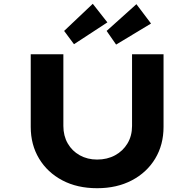

<svg xmlns="http://www.w3.org/2000/svg" viewBox="-20 -986 1024 1012"><path d="M492 6Q387 6 308.5 -35.5Q230 -77 186 -150Q142 -223 142 -317V-700H314V-322Q314 -270 337 -230Q360 -190 400.5 -167.5Q441 -145 492 -145Q545 -145 586.5 -167.5Q628 -190 652 -230Q676 -270 676 -322V-700H842V-317Q842 -223 798 -150Q754 -77 675 -35.5Q596 6 492 6ZM370 -753 318 -823 469 -966 546 -868ZM592 -751 542 -823 699 -964 776 -862Z"/></svg>

Font: Lexend Peta
Style: Bold
Weight: 700
Designer: Bonnie Shaver-Troup, Thomas Jockin
Foundry: Lexend
Version: Version 1.007